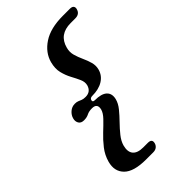

<svg xmlns="http://www.w3.org/2000/svg" viewBox="-261 -833 1045 1045"><g transform="rotate(-45 262.0 -310.0)"><path d="M228 -312.5Q224.5 -299 241 -299Q291.5 -299 313 -279Q334.5 -259 326 -223Q319.5 -196.5 298.5 -170.8Q277.5 -145 252.2 -119.2Q227 -93.5 206 -67.2Q185 -41 177.5 -14Q167 26 184.5 47.5Q202 69 246 69H281.5Q314 69 306 98Q302.5 110.5 292.2 118.5Q282 126.5 265 126.5H211Q116 126.5 78.5 88.5Q41 50.5 57.5 -9.5Q68.5 -49.5 94.2 -82.5Q120 -115.5 149.5 -143Q179 -170.5 201.8 -194.2Q224.5 -218 230 -239Q239.5 -279 199 -279Q175 -279 159.8 -271Q144.5 -263 123 -263Q100 -263 91.2 -278.2Q82.5 -293.5 88 -312.5Q93 -332 110.2 -347.2Q127.5 -362.5 150.5 -362.5Q165 -362.5 174 -358.5Q183 -354.5 192.8 -350.8Q202.5 -347 218.5 -347Q258.5 -347 269.5 -385.5Q275 -407 264.5 -430.5Q254 -454 239.2 -481.2Q224.5 -508.5 216.5 -541Q208.5 -573.5 219 -613.5Q234.5 -672 291.2 -709.5Q348 -747 443 -747H497Q514 -747 520 -738.8Q526 -730.5 522 -718Q514 -689 481 -689H445.5Q356.5 -689 335.5 -609Q328 -582 335.2 -556Q342.5 -530 354.2 -504.8Q366 -479.5 373.2 -453.8Q380.5 -428 373.5 -402Q363.5 -366 331 -345.8Q298.5 -325.5 248 -325.5Q231.5 -325.5 228 -312.5Z"/></g></svg>

Font: Fraunces 9pt Soft SemiBold
Style: Italic
Weight: 600
Italic angle: -16°
Version: Version 1.000;[b76b70a41]